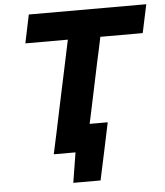

<svg xmlns="http://www.w3.org/2000/svg" viewBox="-58 -764 834 968"><g transform="rotate(-5 359.0 -280.5)"><path d="M188 0Q200.5 -57 212 -111Q223 -164.5 237.5 -232.5L283.5 -448.5Q290.5 -482 296.8 -511.8Q303 -541.5 309 -569.5H94L124 -713H718.5L688 -569.5H473.5Q467.5 -541.5 461.5 -512Q455 -482 447.5 -448.5L402 -232.5Q396.5 -206.5 391.5 -183Q386 -159.5 381.5 -137H473Q465.5 -101 457.5 -63.5Q449.5 -26 442 10Q426.5 81.5 411.5 152H273.5L298 0Z"/></g></svg>

Font: Heraclito
Style: Bold Italic
Weight: 700
Italic angle: -12°
Designer: Kostas Bartsokas (font) & Cristiano Sobral (main changes)
Foundry: Kostas Bartsokas (font) & Cristiano Sobral (main changes)
Version: Version 1.00;July 8, 2020;FontCreator 13.0.0.2655 64-bit